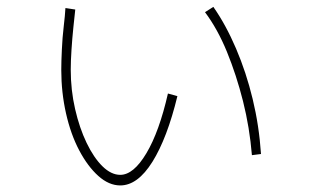

<svg xmlns="http://www.w3.org/2000/svg" viewBox="-20 -578 920 564"><path d="M160 -372.2Q160 -396.7 161.7 -432.2Q163.3 -467.8 167.2 -500.6Q171.1 -533.3 172.2 -554.4L201.1 -550Q198.9 -531.1 195.6 -498.3Q192.2 -465.6 190 -431.7Q187.8 -397.8 187.8 -373.3Q187.8 -313.3 200.6 -257.8Q213.3 -202.2 234.4 -158.3Q255.6 -114.4 281.1 -89.4Q306.7 -64.4 333.3 -64.4Q372.2 -64.4 410 -127.8Q447.8 -191.1 473.3 -303.3L501.1 -295.6Q471.1 -172.2 427.8 -102.8Q384.4 -33.3 333.3 -33.3Q300 -33.3 268.9 -61.1Q237.8 -88.9 212.8 -136.1Q187.8 -183.3 173.9 -245Q160 -306.7 160 -372.2ZM720 -122.2Q713.3 -203.3 693.9 -280.6Q674.4 -357.8 646.7 -425.6Q618.9 -493.3 582.2 -542.2L606.7 -557.8Q643.3 -505.6 673.3 -435.6Q703.3 -365.6 722.2 -287.2Q741.1 -208.9 746.7 -125.6Z"/></svg>

Font: Paperlogy 1 Thin
Style: Regular
Weight: 250
Designer: redesigned by Lee Juim, glyphs from Gmarket Sans & Montserrat
Foundry: PT&
Version: Version 1.001